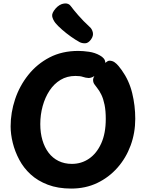

<svg xmlns="http://www.w3.org/2000/svg" viewBox="-20 -1080 850 1120"><path d="M562 -757Q577 -749 585.5 -738.5Q594 -728 594 -715Q594 -707 584.5 -692.5Q575 -678 560.5 -662Q546 -646 529 -635.5Q512 -625 497 -625Q479 -626 463.5 -631.5Q448 -637 420 -637Q371 -637 333 -614Q295 -591 269 -551.5Q243 -512 229 -461.5Q215 -411 215 -356Q215 -305 227.5 -262.5Q240 -220 263.5 -189Q287 -158 321.5 -141Q356 -124 399 -124Q455 -124 499.5 -154.5Q544 -185 570.5 -243.5Q597 -302 597 -386Q597 -434 590 -468.5Q583 -503 571.5 -527Q560 -551 546 -568Q539 -577 531 -588Q523 -599 523 -614Q523 -625 534 -643.5Q545 -662 561.5 -681Q578 -700 593.5 -713Q609 -726 618 -726Q635 -726 648 -717Q661 -708 671.5 -695Q682 -682 690 -671Q733 -611 751 -537.5Q769 -464 769 -387Q769 -305 742 -231.5Q715 -158 665 -101.5Q615 -45 547 -12.5Q479 20 395 20Q318 20 259 -2.5Q200 -25 159 -62.5Q118 -100 92.5 -148Q67 -196 54.5 -246.5Q42 -297 42 -343Q42 -423 68 -501Q94 -579 145 -643Q196 -707 269 -745Q342 -783 437 -783Q464 -783 499 -778Q534 -773 562 -757ZM445 -834Q421 -847 393.5 -866.5Q366 -886 341.5 -907.5Q317 -929 303 -946Q288 -966 284.5 -984.5Q281 -1003 304 -1030Q327 -1056 354 -1059.5Q381 -1063 394 -1043Q407 -1025 436 -991.5Q465 -958 503 -923Q517 -911 521.5 -891Q526 -871 511 -850Q495 -828 477 -827.5Q459 -827 445 -834Z"/></svg>

Font: Playpen Sans
Style: Bold
Weight: 700
Designer: Laura Meseguer, Veronika Burian, José Scaglione
Foundry: TypeTogether
Version: Version 1.001